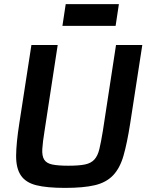

<svg xmlns="http://www.w3.org/2000/svg" viewBox="-20 -907 741 935"><path d="M58 0ZM545 -688H673L614 -306Q599 -210 581.5 -149Q564 -88 530.5 -53Q497 -18 441.5 -5Q386 8 297 8Q208 8 156.5 -5Q105 -18 81.5 -53Q58 -88 58.5 -149Q59 -210 74 -306L133 -688H261L197 -270Q188 -215 186 -181.5Q184 -148 195 -130Q206 -112 234 -106Q262 -100 313 -100Q364 -100 393.5 -106Q423 -112 439.5 -130Q456 -148 464 -181.5Q472 -215 481 -270ZM284 -781ZM284 -781 300 -887H559L543 -781Z"/></svg>

Font: Azeri Sans SemiBold
Style: Italic
Weight: 600
Designer: Hector Gatti & Omnibus-Type (original fonts) / Cristiano Sobral (main changes and remastering)
Foundry: Omnibus-Type
Version: Version 0.07;August 21, 2020;FontCreator 13.0.0.2681 64-bit;